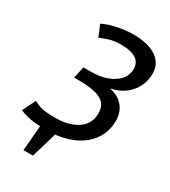

<svg xmlns="http://www.w3.org/2000/svg" viewBox="-222 -773 922 1041"><g transform="rotate(30 238.5 -252.0)"><path d="M137.7 -309.6 153.3 -382.8H198.7Q252.9 -382.8 290.3 -395Q327.6 -407.2 350.8 -426Q374 -444.8 384.3 -467Q394.5 -489.3 394.5 -509.8Q394.5 -529.3 387.5 -544.4Q380.4 -559.6 365.2 -570.1Q350.1 -580.6 326.2 -586.2Q302.2 -591.8 268.6 -591.8Q226.6 -591.8 196.8 -582.3Q167 -572.8 143.1 -562.5L113.8 -633.3Q124.5 -639.2 143.3 -646.2Q162.1 -653.3 186.8 -659.2Q211.4 -665 240.7 -669.2Q270 -673.3 300.8 -673.3Q337.9 -673.3 373 -666.5Q408.2 -659.7 435.3 -644Q462.4 -628.4 479 -602.8Q495.6 -577.1 495.6 -539.6Q495.6 -502.4 482.9 -471.7Q470.2 -440.9 449 -417.5Q427.7 -394 399.9 -378.9Q372.1 -363.8 341.3 -357.9L340.8 -354Q365.7 -349.6 386 -338.1Q406.2 -326.7 420.7 -309.3Q435.1 -292 443.1 -269.5Q451.2 -247.1 451.2 -220.7Q451.2 -169.9 432.1 -129.6Q413.1 -89.4 379.6 -60.3Q346.2 -31.2 300.8 -13.7Q255.4 3.9 202.6 9.8L155.8 168.5H96.2L109.9 11.7Q64.9 9.3 33.9 2Q2.9 -5.4 -19 -15.1L21.5 -96.7Q32.7 -91.3 43.2 -86.2Q53.7 -81.1 68.4 -77.4Q83 -73.7 103.5 -71.5Q124 -69.3 155.3 -69.3Q204.6 -69.3 241 -80.1Q277.3 -90.8 301.5 -109.1Q325.7 -127.4 337.4 -152.3Q349.1 -177.2 349.1 -205.6Q349.1 -232.9 339.4 -252.7Q329.6 -272.5 307.1 -285.2Q284.7 -297.9 248.5 -303.7Q212.4 -309.6 159.7 -309.6Z"/></g></svg>

Font: PT Astra Sans
Style: Italic
Weight: 400
Italic angle: -16°
Designer: A.Korolkova, I. Chaeva
Foundry: ParaType Ltd
Version: Version 1.001; ttfautohint (v1.6)